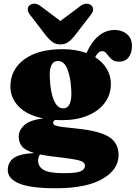

<svg xmlns="http://www.w3.org/2000/svg" viewBox="-20 -757 724 1025"><path d="M395 -70Q511 -58 562 -26Q613 6 613 71Q613 148 527.2 198Q441.5 248 276.5 248Q143 248 82.2 222.5Q21.5 197 21.5 151.5Q21.5 109 53.5 86.5Q85.5 64 163 60Q113.5 45.5 96.8 24Q80 2.5 80 -27.5Q80 -60.5 108.5 -88Q137 -115.5 211 -125Q125.5 -142 80.5 -187.8Q35.5 -233.5 35.5 -294.5Q35.5 -385 109.2 -439.8Q183 -494.5 314.5 -494.5Q351.5 -494.5 383.2 -489Q415 -483.5 441.5 -474Q498 -597 593 -597Q631 -597 657.8 -574.8Q684.5 -552.5 684.5 -511.5Q684.5 -474 666.5 -451Q648.5 -428 616 -428Q594 -428 581.5 -436.5Q569 -445 561 -456Q553 -467 545 -475.5Q537 -484 524.5 -484Q504.5 -484 488 -451.5Q529.5 -425.5 550.8 -388.2Q572 -351 572 -309.5Q572 -251.5 539.2 -207.8Q506.5 -164 447.8 -139.8Q389 -115.5 311 -115.5Q292 -115.5 274 -116.5Q263.5 -110 263.5 -101.5Q263.5 -92.5 274 -87.8Q284.5 -83 313 -79.2Q341.5 -75.5 395 -70ZM288.5 -431.5Q263 -430.5 253 -405.5Q243 -380.5 246 -340Q249.5 -261.5 268.5 -219.8Q287.5 -178 317.5 -178.5Q366 -179.5 360.5 -276Q357 -346.5 339.2 -389.2Q321.5 -432 288.5 -431.5ZM183.5 100.5Q183.5 131.5 212 149.5Q240.5 167.5 320 167.5Q389 167.5 411.2 157.2Q433.5 147 433.5 127.5Q433.5 106.5 398.2 98.2Q363 90 270.5 79.5Q226 74.5 193.5 67.5Q190 71.5 186.8 81Q183.5 90.5 183.5 100.5ZM377 -564Q359.5 -543 343 -531.5Q326.5 -520 302.5 -520Q278.5 -520 261.8 -531.5Q245 -543 228 -564L141 -677Q127.5 -693.5 128 -707Q128.5 -720.5 137 -728Q147 -737 163 -737.2Q179 -737.5 196 -725L302.5 -645L409.5 -725Q426 -737.5 442 -737.2Q458 -737 468 -728Q476.5 -720.5 477 -707Q477.5 -693.5 464 -677Z"/></svg>

Font: Fraunces 9pt Soft Black
Style: Regular
Weight: 900
Version: Version 1.000;[b76b70a41]